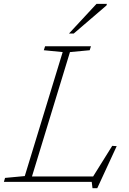

<svg xmlns="http://www.w3.org/2000/svg" viewBox="-47 -936 664 988"><path d="M313 -668 109 0H-27L-21 -20.5L80.5 -30L275.5 -668L178.5 -677.5L185 -698H421L414.5 -677.5ZM426 -18 530.5 -185.5 553.5 -184 453.5 32.5H429L425 0H77.5L86.5 -28H461.5ZM308 -763.5 449.5 -916H503L501 -908L332.5 -763.5Z"/></svg>

Font: Newsreader 9pt ExtraLight
Style: Italic
Weight: 250
Italic angle: -17°
Designer: Hugues Gentile
Foundry: Production Type
Version: Version 1.003